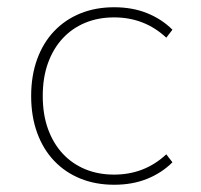

<svg xmlns="http://www.w3.org/2000/svg" viewBox="-20 -500 556 530"><path d="M295 10Q244 10 202 -7Q160 -24 129.5 -56Q99 -88 82.5 -133.5Q66 -179 66 -235Q66 -291 82.5 -336.5Q99 -382 129.5 -414Q160 -446 202 -463Q244 -480 295 -480Q346 -480 386.5 -463.5Q427 -447 456 -418L439 -396Q379 -452 295 -452Q251 -452 215 -437Q179 -422 153 -394Q127 -366 112.5 -326Q98 -286 98 -235Q98 -184 112.5 -144Q127 -104 153 -76Q179 -48 215 -33Q251 -18 295 -18Q379 -18 439 -74L456 -52Q427 -23 386.5 -6.5Q346 10 295 10Z"/></svg>

Font: Celebes Thin
Style: Regular
Weight: 250
Designer: Anugrah Pasau
Foundry: Lafontype
Version: Version 1.000; ttfautohint (v1.8.4)